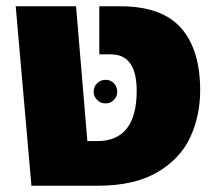

<svg xmlns="http://www.w3.org/2000/svg" viewBox="-20 -591 687 611"><path d="M30 -571H222L258 -142H289Q415 -142 415 -302Q415 -418 333 -418H296V-571H363Q495 -571 556 -502Q617 -433 617 -304Q617 -223 585.5 -154.5Q554 -86 481 -43Q408 0 292 0H80ZM278 -299Q278 -315 289 -326Q300 -337 316 -337Q332 -337 342.5 -326Q353 -315 353 -299Q353 -284 342.5 -273Q332 -262 316 -262Q300 -262 289 -273Q278 -284 278 -299Z"/></svg>

Font: FiraGO Heavy
Style: Regular
Weight: 900
Designer: bBox Type
Foundry: bBox Type GmbH
Version: Version 1.001